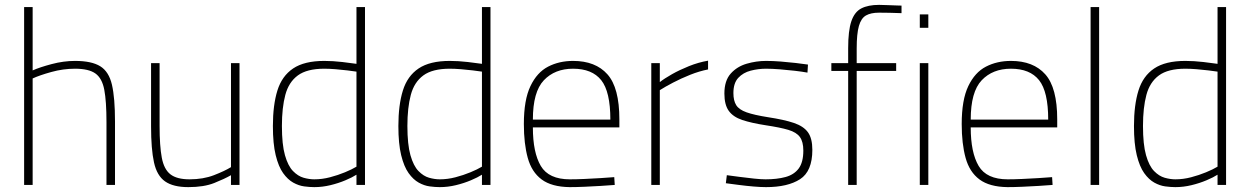

<svg xmlns="http://www.w3.org/2000/svg" viewBox="-20 -759 5131 788"><path d="M79 0V-730H114V-470Q143 -483 192 -496Q241 -509 288 -509Q356 -509 391.5 -487Q427 -465 439.5 -411Q452 -357 452 -260V0H417V-258Q417 -343 408 -390.5Q399 -438 371.5 -457.5Q344 -477 288 -477Q239 -477 190.5 -463.5Q142 -450 114 -437V0Z M753 9Q691 9 657.5 -14.5Q624 -38 612 -92.5Q600 -147 600 -240V-500H635V-242Q635 -160 644 -112Q653 -64 679.5 -43.5Q706 -23 758 -23Q814 -23 858 -40Q902 -57 928 -73V-500H963V0H928V-40Q902 -25 859.5 -8Q817 9 753 9Z M1270 9Q1251 9 1228.5 6Q1206 3 1183.5 -9.5Q1161 -22 1142 -48.5Q1123 -75 1111.5 -122Q1100 -169 1100 -242Q1100 -328 1118.5 -387.5Q1137 -447 1183 -478Q1229 -509 1311 -509Q1346 -509 1385 -504.5Q1424 -500 1443 -497V-730H1478V0H1443V-42Q1426 -31 1397.5 -19Q1369 -7 1336 1Q1303 9 1270 9ZM1270 -23Q1302 -23 1334.5 -31.5Q1367 -40 1396 -52Q1425 -64 1443 -75V-465Q1430 -467 1406 -470Q1382 -473 1356.5 -475Q1331 -477 1311 -477Q1240 -477 1202.5 -449.5Q1165 -422 1151 -369.5Q1137 -317 1137 -242Q1137 -166 1149.5 -122Q1162 -78 1182.5 -57Q1203 -36 1226 -29.5Q1249 -23 1270 -23Z M1785 9Q1766 9 1743.5 6Q1721 3 1698.5 -9.5Q1676 -22 1657 -48.5Q1638 -75 1626.5 -122Q1615 -169 1615 -242Q1615 -328 1633.5 -387.5Q1652 -447 1698 -478Q1744 -509 1826 -509Q1861 -509 1900 -504.5Q1939 -500 1958 -497V-730H1993V0H1958V-42Q1941 -31 1912.5 -19Q1884 -7 1851 1Q1818 9 1785 9ZM1785 -23Q1817 -23 1849.5 -31.5Q1882 -40 1911 -52Q1940 -64 1958 -75V-465Q1945 -467 1921 -470Q1897 -473 1871.5 -475Q1846 -477 1826 -477Q1755 -477 1717.5 -449.5Q1680 -422 1666 -369.5Q1652 -317 1652 -242Q1652 -166 1664.5 -122Q1677 -78 1697.5 -57Q1718 -36 1741 -29.5Q1764 -23 1785 -23Z M2318 9Q2244 8 2203 -22.5Q2162 -53 2146 -111Q2130 -169 2130 -250Q2130 -349 2157 -405.5Q2184 -462 2229.5 -485.5Q2275 -509 2332 -509Q2424 -509 2473 -454Q2522 -399 2522 -269V-236H2167Q2167 -133 2199.5 -78Q2232 -23 2319 -23Q2345 -23 2378 -24.5Q2411 -26 2444 -28Q2477 -30 2501 -32L2503 0Q2479 2 2446 4Q2413 6 2379 7.5Q2345 9 2318 9ZM2167 -268H2485Q2485 -383 2447.5 -430Q2410 -477 2332 -477Q2257 -477 2212 -429.5Q2167 -382 2167 -268Z M2653 0V-500H2688V-422Q2707 -437 2738 -454.5Q2769 -472 2807.5 -487.5Q2846 -503 2886 -510V-474Q2850 -467 2812.5 -452Q2775 -437 2742.5 -420Q2710 -403 2688 -389V0Z M3124 9Q3103 9 3073 6.5Q3043 4 3012.5 0Q2982 -4 2959 -7L2963 -40Q2986 -37 3016 -33Q3046 -29 3075 -26Q3104 -23 3122 -23Q3169 -23 3204 -32.5Q3239 -42 3258 -67.5Q3277 -93 3277 -141Q3277 -177 3263 -196.5Q3249 -216 3215.5 -226Q3182 -236 3122 -245Q3064 -254 3026.5 -266.5Q2989 -279 2971 -304Q2953 -329 2953 -375Q2953 -428 2979 -457Q3005 -486 3044.5 -497.5Q3084 -509 3124 -509Q3152 -509 3184 -506.5Q3216 -504 3246 -500.5Q3276 -497 3296 -494L3294 -461Q3272 -465 3242 -468.5Q3212 -472 3180.5 -474.5Q3149 -477 3124 -477Q3092 -477 3061 -469Q3030 -461 3010 -439.5Q2990 -418 2990 -377Q2990 -346 3001.5 -327.5Q3013 -309 3044 -298Q3075 -287 3132 -278Q3198 -268 3238 -254.5Q3278 -241 3296 -216Q3314 -191 3314 -144Q3314 -56 3263.5 -23.5Q3213 9 3124 9Z M3461 0V-468H3392V-500H3461V-561Q3461 -633 3474 -671.5Q3487 -710 3515 -724.5Q3543 -739 3588 -739Q3600 -739 3622 -738Q3644 -737 3662 -736.5Q3680 -736 3680 -736V-705Q3659 -706 3631 -706.5Q3603 -707 3588 -707Q3554 -707 3534 -695.5Q3514 -684 3505 -652Q3496 -620 3496 -560V-500H3658V-468H3496V0Z M3755 0V-500H3790V0ZM3755 -645V-700H3790V-645Z M4115 9Q4041 8 4000 -22.5Q3959 -53 3943 -111Q3927 -169 3927 -250Q3927 -349 3954 -405.5Q3981 -462 4026.5 -485.5Q4072 -509 4129 -509Q4221 -509 4270 -454Q4319 -399 4319 -269V-236H3964Q3964 -133 3996.5 -78Q4029 -23 4116 -23Q4142 -23 4175 -24.5Q4208 -26 4241 -28Q4274 -30 4298 -32L4300 0Q4276 2 4243 4Q4210 6 4176 7.5Q4142 9 4115 9ZM3964 -268H4282Q4282 -383 4244.5 -430Q4207 -477 4129 -477Q4054 -477 4009 -429.5Q3964 -382 3964 -268Z M4456 0V-730H4491V0Z M4804 9Q4785 9 4762.5 6Q4740 3 4717.5 -9.5Q4695 -22 4676 -48.5Q4657 -75 4645.5 -122Q4634 -169 4634 -242Q4634 -328 4652.5 -387.5Q4671 -447 4717 -478Q4763 -509 4845 -509Q4880 -509 4919 -504.5Q4958 -500 4977 -497V-730H5012V0H4977V-42Q4960 -31 4931.5 -19Q4903 -7 4870 1Q4837 9 4804 9ZM4804 -23Q4836 -23 4868.5 -31.5Q4901 -40 4930 -52Q4959 -64 4977 -75V-465Q4964 -467 4940 -470Q4916 -473 4890.5 -475Q4865 -477 4845 -477Q4774 -477 4736.5 -449.5Q4699 -422 4685 -369.5Q4671 -317 4671 -242Q4671 -166 4683.5 -122Q4696 -78 4716.5 -57Q4737 -36 4760 -29.5Q4783 -23 4804 -23Z"/></svg>

Font: TitilliumWeb ExtraLight
Style: Regular
Weight: 400
Designer: Mohamed Gaber, Accademia di Belle Arti di Urbino and others
Foundry: Kief Type Foundry, Accademia di Belle Arti di Urbino and others
Version: Version 3.000; ttfautohint (v1.8.2)